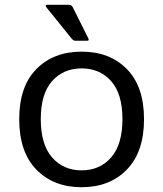

<svg xmlns="http://www.w3.org/2000/svg" viewBox="-20 -765 680 800"><path d="M131.6 -58.3C179.3 -9.4 242.1 15.1 320.1 15.1C398 15.1 460.9 -9.4 508.5 -58.3C556.2 -107.3 580.1 -177.3 580.1 -268.3C580.1 -359.3 556.2 -429 508.5 -477.3C460.9 -525.6 398 -549.8 320.1 -549.8C242.1 -549.8 179.3 -525.6 131.6 -477.3C83.9 -429 60.1 -359.3 60.1 -268.3C60.1 -177.3 83.9 -107.3 131.6 -58.3ZM197 -427C228.4 -462.3 269.4 -480 320.1 -480C370.7 -480 411.7 -462.3 443.1 -427C474.5 -391.7 490.2 -338.9 490.2 -268.6C490.2 -198.2 474.5 -145.1 443.1 -109.1C411.7 -73.2 370.7 -55.2 320.1 -55.2C269.4 -55.2 228.4 -73.2 197 -109.1C165.6 -145.1 149.9 -198.2 149.9 -268.6C149.9 -338.9 165.6 -391.7 197 -427ZM172.9 -734.9 277.8 -605C283.4 -598.5 288.4 -595.2 293 -595.2H342.8C349.6 -595.2 351.4 -598.5 348.1 -605L283.2 -734.9C279.6 -741.7 274.6 -745.1 268.1 -745.1H178.2C170.1 -745.1 168.3 -741.7 172.9 -734.9Z"/></svg>

Font: Numans
Style: Regular
Weight: 400
Designer: Jovanny Lemonad
Foundry: Jovanny Lemonad
Version: Version 001.001